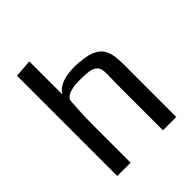

<svg xmlns="http://www.w3.org/2000/svg" viewBox="-203 -858 983 983"><g transform="rotate(-45 288.5 -366.5)"><path d="M502.9 0H406.7V-325.2Q406.7 -342.8 407.5 -369.6Q408.2 -396.5 408.2 -405.3Q408.2 -429.7 404.5 -442.9Q400.9 -456.1 387.7 -466.3Q374.5 -476.6 350.6 -480Q326.7 -483.4 285.2 -483.4Q265.6 -483.4 248.3 -481.2Q231 -479 215.3 -473.9Q199.7 -468.8 189.9 -459.5Q180.2 -450.2 179.2 -437.5Q172.4 -349.6 172.4 -279.3V0H75.7V-725.6L172.4 -733.4V-495.1Q207.5 -550.8 317.9 -550.8Q346.7 -550.3 369.9 -547.1Q393.1 -543.9 411.1 -539.6Q429.2 -535.2 442.9 -527.3Q456.5 -519.5 466.3 -511.2Q476.1 -502.9 482.9 -490.5Q489.7 -478 493.7 -466.3Q497.6 -454.6 499.8 -437.5Q502 -420.4 502.7 -405.5Q503.4 -390.6 503.4 -369.1Q503.4 -359.9 503.2 -339.1Q502.9 -318.4 502.9 -307.1Z"/></g></svg>

Font: Coda
Style: Regular
Weight: 400
Designer: vernon adams
Foundry: vernon adams
Version: Version 2.000; ttfautohint (v0.8) -r 50 -G 200 -x